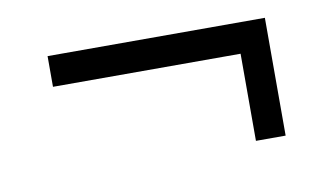

<svg xmlns="http://www.w3.org/2000/svg" viewBox="-39 -436 661 382"><g transform="rotate(-10 291.0 -245.0)"><path d="M73 -364H512V-126H452V-302H73Z"/></g></svg>

Font: Raleway
Style: Regular
Weight: 400
Designer: Matt McInerney, Pablo Impallari, Rodrigo Fuenzalida
Foundry: Matt McInerney, Pablo Impallari, Rodrigo Fuenzalida
Version: Version 1.000;PS 001.001;hotconv 1.0.56; ttfautohint (v1.5)